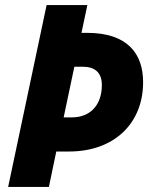

<svg xmlns="http://www.w3.org/2000/svg" viewBox="-20 -734 598 754"><path d="M12 0H172L201 -139H251C430 -139 542 -251 542 -411C542 -524 480 -605 322 -605H300L323 -714H163ZM262 -273H230L272 -472H304C354 -472 380 -448 380 -400C380 -321 334 -273 262 -273Z"/></svg>

Font: Noto Sans SemiCondensed ExtraBold
Style: Italic
Weight: 800
Width: 4
Italic angle: -12°
Designer: Monotype Design Team
Foundry: Monotype Imaging Inc.
Version: Version 2.013